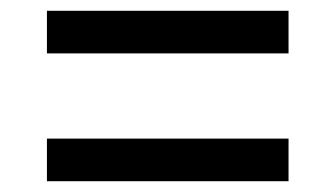

<svg xmlns="http://www.w3.org/2000/svg" viewBox="-20 -528 622 356"><path d="M67 -508H515V-429H67ZM67 -271H515V-192H67Z"/></svg>

Font: APTA Sans Medium
Style: Bold
Weight: 500
Version: Version 7.200